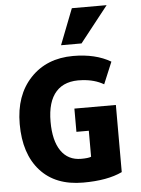

<svg xmlns="http://www.w3.org/2000/svg" viewBox="-64 -1039 818 1111"><g transform="rotate(-5 344.5 -483.5)"><path d="M601 -19Q515 22 374 22Q213 22 125 -76Q37 -174 37 -347Q37 -514 131 -613.5Q225 -713 379 -713Q509 -713 597 -661L544 -534Q491 -565 419 -569Q319 -576 267.5 -519Q216 -462 216 -345Q216 -235 257 -175.5Q298 -116 374 -116Q416 -116 432 -123V-274H360V-409H601ZM434 -781H315L396 -989H598Z"/></g></svg>

Font: Repo
Style: ExtraBold
Weight: 800
Designer: Stefan Peev
Foundry: Context Ltd
Version: Version 001.000